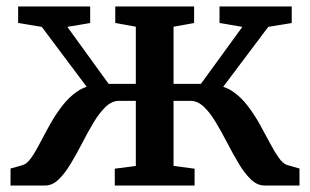

<svg xmlns="http://www.w3.org/2000/svg" viewBox="-20 -573 958 593"><path d="M12.5 0V-52.5L50 -63Q63.5 -67 76.8 -86Q90 -105 104.2 -132.5Q118.5 -160 135.2 -190Q152 -220 172.8 -246.8Q193.5 -273.5 219.2 -291Q245 -308.5 278 -310.5L281 -260.5L109 -490L36 -502V-553H258.5V-502L188 -490L315.5 -314H399.5V-490.5L336 -502V-553H579.5V-502L516 -490.5V-314H600.5L728.5 -490L658 -502V-553H881V-502L808.5 -490L636 -260.5L639 -310.5Q672 -308.5 698 -291Q724 -273.5 744.5 -246.8Q765 -220 781.8 -190Q798.5 -160 813 -132.5Q827.5 -105 840.8 -86Q854 -67 868 -63L905 -52.5V0H797Q774.5 0 755 -18.8Q735.5 -37.5 717.5 -67.5Q699.5 -97.5 682.2 -131Q665 -164.5 647.2 -194.2Q629.5 -224 610 -242.8Q590.5 -261.5 568.5 -261.5H516V-60.5L581 -52V0H334.5V-52L399.5 -60.5V-261.5H347.5Q325.5 -261.5 306 -242.8Q286.5 -224 268.8 -194.2Q251 -164.5 233.8 -131Q216.5 -97.5 198.5 -67.5Q180.5 -37.5 161.2 -18.8Q142 0 119 0Z"/></svg>

Font: Merriweather 24pt SemiBold
Style: Regular
Weight: 600
Designer: Eben Sorkin
Foundry: Eben Sorkin
Version: Version 2.100